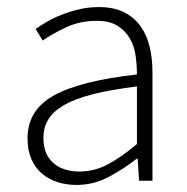

<svg xmlns="http://www.w3.org/2000/svg" viewBox="-20 -512 531 544"><path d="M197 12Q168 12 143 4Q118 -4 99 -20Q80 -36 69 -61Q58 -86 58 -120Q58 -200 132.5 -241.5Q207 -283 368 -301Q368 -328 364 -355.5Q360 -383 347 -404.5Q334 -426 312 -439.5Q290 -453 254 -453Q206 -453 166 -434Q126 -415 101 -397L81 -430Q94 -439 112.5 -450Q131 -461 154 -470Q177 -479 204 -485.5Q231 -492 260 -492Q302 -492 331 -477.5Q360 -463 378 -438Q396 -413 404 -379.5Q412 -346 412 -307V0H374L370 -62H367Q330 -33 287.5 -10.5Q245 12 197 12ZM205 -26Q247 -26 285 -46Q323 -66 368 -104V-267Q294 -258 243 -245Q192 -232 161 -214Q130 -196 116.5 -173Q103 -150 103 -122Q103 -96 111 -78Q119 -60 133 -48.5Q147 -37 165.5 -31.5Q184 -26 205 -26Z"/></svg>

Font: hySource Sans Pro Light
Style: Regular
Weight: 300
Designer: Paul D. Hunt
Foundry: Adobe Systems Incorporated
Version: Version 2.021;PS 2.000;hotconv 1.0.86;makeotf.lib2.5.63406